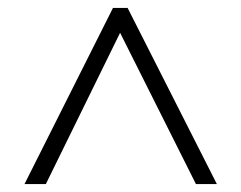

<svg xmlns="http://www.w3.org/2000/svg" viewBox="-20 -739 611 486"><path d="M42 -273 266 -719H303L529 -273H476L284 -656L96 -273Z"/></svg>

Font: Noto Sans Hebrew Light
Style: Regular
Weight: 300
Designer: Monotype Design Team
Foundry: Monotype Imaging Inc.
Version: Version 2.003